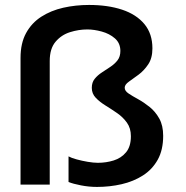

<svg xmlns="http://www.w3.org/2000/svg" viewBox="-20 -746 750 776"><path d="M484 -391.5Q484 -378.5 499.8 -368Q515.5 -357.5 538.8 -344.8Q562 -332 585 -313.5Q608 -295 623.8 -266.8Q639.5 -238.5 639.5 -197Q639.5 -140 617.5 -100.5Q595.5 -61 557.5 -36.8Q519.5 -12.5 471.5 -1.5Q423.5 9.5 372 9.5Q339.5 9.5 307.2 3.2Q275 -3 257 -10.5V-114Q268.5 -107.5 289.8 -101.8Q311 -96 334.5 -92Q358 -88 375.5 -88Q409 -88 439.5 -97.5Q470 -107 489.5 -130.5Q509 -154 509 -195.5Q509 -228 493 -250.2Q477 -272.5 453.5 -288.8Q430 -305 406.5 -319.5Q383 -334 367 -350.8Q351 -367.5 351 -391Q351 -413 362.8 -427.5Q374.5 -442 391.8 -453.2Q409 -464.5 426 -475.8Q443 -487 454.8 -502Q466.5 -517 466.5 -540Q466.5 -571.5 444.5 -590.8Q422.5 -610 391.2 -618.5Q360 -627 333 -627Q298 -627 263 -616Q228 -605 204.5 -577.2Q181 -549.5 181 -499.5V0H63V-512Q63 -571.5 85.5 -612.5Q108 -653.5 147 -678.5Q186 -703.5 235.8 -714.8Q285.5 -726 340 -726Q416 -726 473.8 -706.8Q531.5 -687.5 563.8 -648.5Q596 -609.5 596 -550.5Q596 -511 579 -485.8Q562 -460.5 540 -444.2Q518 -428 501 -416Q484 -404 484 -391.5Z"/></svg>

Font: League Mono Medium
Style: Regular
Weight: 500
Width: 6
Designer: Tyler Finck
Foundry: The League of Moveable Type / Tyler Finck
Version: Version 2.300;RELEASE